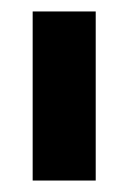

<svg xmlns="http://www.w3.org/2000/svg" viewBox="-20 -783 224 335"><path d="M147 -468H37V-763H147Z"/></svg>

Font: Open Sauce Sans Black
Style: Regular
Weight: 900
Designer: Alfredo Marco Pradil
Foundry: Creative Sauce Fz LLC
Version: Version 1.477